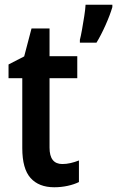

<svg xmlns="http://www.w3.org/2000/svg" viewBox="-20 -831 494 810"><path d="M243 -139Q260 -139 277.5 -143Q295 -147 313 -154V-63Q293 -53 265.5 -47Q238 -41 209 -41Q144 -41 109 -80Q74 -119 74 -206V-501H16V-559L82 -593L113 -711H189V-594H306V-501H189V-208Q189 -139 243 -139ZM454 -801Q444 -767 425 -724.5Q406 -682 387 -651H317V-663Q321 -678 326 -706Q331 -734 335.5 -763Q340 -792 341 -811H454Z"/></svg>

Font: Noto Sans Tamil UI Condensed SemiBold
Style: Regular
Weight: 600
Width: 3
Designer: Jelle Bosma - Monotype Design Team
Foundry: Monotype Imaging Inc.
Version: Version 2.004; ttfautohint (v1.8.4.7-5d5b)